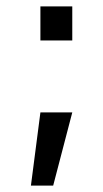

<svg xmlns="http://www.w3.org/2000/svg" viewBox="-20 -460 325 603"><path d="M77.1 123 106.9 -106.9H207L147 123ZM106.9 -333V-439.9H207V-333Z"/></svg>

Font: Carme
Style: Regular
Weight: 400
Version: 1.000